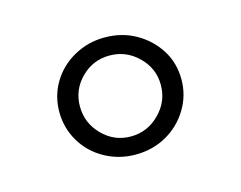

<svg xmlns="http://www.w3.org/2000/svg" viewBox="-48 -771 463 369"><g transform="rotate(-15 183.0 -586.5)"><path d="M183 -470Q150 -470 122 -485.5Q94 -501 78 -528Q62 -555 62 -587Q62 -619 78 -645.5Q94 -672 122 -687.5Q150 -703 183 -703Q217 -703 244.5 -687.5Q272 -672 288.5 -646Q305 -620 305 -587Q305 -555 288.5 -528Q272 -501 244.5 -485.5Q217 -470 183 -470ZM183 -506Q216 -506 240 -530Q264 -554 264 -587Q264 -620 240 -643.5Q216 -667 183 -667Q150 -667 126.5 -643.5Q103 -620 103 -587Q103 -554 126.5 -530Q150 -506 183 -506Z"/></g></svg>

Font: Arima Light
Style: Regular
Weight: 300
Designer: Joana Correia and Natanael Gama
Foundry: NDISCOVER
Version: Version 1.101;gftools[0.9.23]